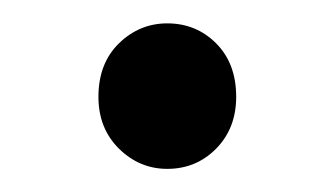

<svg xmlns="http://www.w3.org/2000/svg" viewBox="-20 -405 289 166"><path d="M124.6 -259Q100.6 -259 82.8 -276.5Q65.1 -294.1 65.1 -321.3Q65.1 -350.1 82.8 -367.5Q100.6 -384.8 124.6 -384.8Q149.6 -384.8 166.9 -367.5Q184.2 -350.1 184.2 -321.3Q184.2 -294.1 166.9 -276.5Q149.6 -259 124.6 -259Z"/></svg>

Font: Source Sans 3
Style: Regular
Weight: 200
Designer: Paul D. Hunt
Foundry: Adobe
Version: Version 3.046;hotconv 1.0.118;makeotfexe 2.5.65603